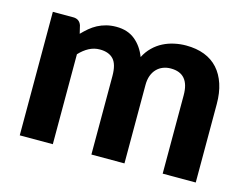

<svg xmlns="http://www.w3.org/2000/svg" viewBox="-78 -649 1000 774"><g transform="rotate(15 422.0 -262.0)"><path d="M57 0V-515.5H142Q168 -515.5 176.5 -491.5L184.5 -458Q198 -472 212.2 -484Q226.5 -496 243 -504.8Q259.5 -513.5 278.8 -518.5Q298 -523.5 320.5 -523.5Q368 -523.5 399 -498.2Q430 -473 446 -431Q458.5 -455.5 476.8 -473.2Q495 -491 516.8 -502Q538.5 -513 562.8 -518.2Q587 -523.5 611.5 -523.5Q655 -523.5 688.5 -510.5Q722 -497.5 744.8 -472.2Q767.5 -447 779.5 -410.5Q791.5 -374 791.5 -327.5V0H653.5V-327.5Q653.5 -418 576 -418Q558.5 -418 543.8 -412.2Q529 -406.5 517.8 -395Q506.5 -383.5 500.2 -366.5Q494 -349.5 494 -327.5V0H356V-327.5Q356 -376.5 336.8 -397.2Q317.5 -418 280 -418Q256 -418 234.8 -406.8Q213.5 -395.5 195 -375.5V0Z"/></g></svg>

Font: Lato
Style: Regular
Weight: 800
Designer: Lukasz Dziedzic with Adam Twardoch and Botio Nikoltchev
Foundry: tyPoland Lukasz Dziedzic
Version: Version 2.015; 2015-08-06; http://www.latofonts.com/; ttfaut